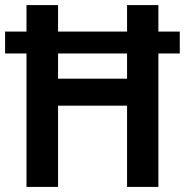

<svg xmlns="http://www.w3.org/2000/svg" viewBox="-21 -734 726 754"><path d="M83 0H207V-319H478V0H601V-524H685V-610H601V-714H478V-610H207V-714H83V-610H-1V-524H83ZM207 -425V-524H478V-425Z"/></svg>

Font: Noto Sans Gurmukhi SemiCondensed SemiBold
Style: Regular
Weight: 600
Width: 4
Designer: Jelle Bosma - Monotype Design Team
Foundry: Monotype Imaging Inc.
Version: Version 2.004